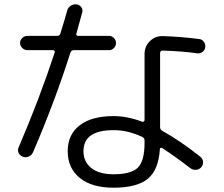

<svg xmlns="http://www.w3.org/2000/svg" viewBox="-20 -830 1040 893"><path d="M652.3 -165V-176.8Q652.3 -187.5 641.6 -193.4Q571.3 -225.6 507.8 -224.6Q368.2 -224.6 368.2 -127Q368.2 -77.1 404.8 -48.3Q441.4 -19.5 507.8 -19.5Q589.8 -19.5 621.1 -50.3Q652.3 -81.1 652.3 -165ZM906.2 -648.4Q919.9 -647.5 928.2 -635.7Q936.5 -624 934.6 -610.4Q933.6 -597.7 922.4 -588.9Q911.1 -580.1 897.5 -582Q829.1 -591.8 737.3 -594.7Q725.6 -594.7 724.6 -584V-238.3Q724.6 -226.6 736.3 -220.7Q820.3 -173.8 912.1 -100.6Q922.9 -91.8 924.3 -77.6Q925.8 -63.5 916 -52.2Q906.2 -41 891.6 -40Q877 -39.1 865.2 -47.9Q800.8 -97.7 734.4 -141.6Q731.4 -143.6 727.5 -142.1Q723.6 -140.6 723.6 -136.7Q717.8 -40 667.5 1.5Q617.2 43 507.8 43Q407.2 43 351.1 -2.4Q294.9 -47.9 294.9 -127Q294.9 -204.1 350.6 -247.1Q406.2 -290 507.8 -290Q573.2 -290 641.6 -263.7Q645.5 -262.7 648.9 -265.1Q652.3 -267.6 652.3 -272.5V-578.1Q652.3 -614.3 677.2 -638.7Q702.1 -663.1 737.3 -662.1Q825.2 -659.2 906.2 -648.4ZM67.4 -146.5Q163.1 -369.1 234.4 -585.9Q236.3 -589.8 233.4 -593.3Q230.5 -596.7 225.6 -596.7H107.4Q93.8 -596.7 83.5 -606.9Q73.2 -617.2 73.2 -629.9Q73.2 -642.6 83 -652.8Q92.8 -663.1 107.4 -663.1H247.1Q256.8 -663.1 260.7 -673.8Q283.2 -746.1 293 -782.2Q296.9 -795.9 309.6 -803.7Q322.3 -811.5 336.9 -809.6Q350.6 -807.6 358.4 -795.9Q366.2 -784.2 362.3 -771.5Q336.9 -680.7 335 -672.9Q334 -668.9 336.4 -666Q338.9 -663.1 342.8 -663.1H487.3Q500 -663.1 509.8 -653.3Q519.5 -643.6 519.5 -629.9Q519.5 -616.2 509.8 -606.4Q500 -596.7 487.3 -596.7H323.2Q312.5 -596.7 307.6 -585.9Q236.3 -360.4 133.8 -122.1Q127.9 -108.4 113.8 -102.1Q99.6 -95.7 85.9 -101.1Q72.3 -106.4 66.4 -119.1Q60.5 -131.8 67.4 -146.5Z"/></svg>

Font: Rounded-X Mgen+ 1mn regular
Style: Regular
Weight: 400
Designer: [Source Han Sans]
Ryoko NISHIZUKA  (kana & ideographs); Paul D. Hunt (Latin, Greek & Cyrillic); Wenlong ZHANG  (bopomofo
Version: Version 1.059.20150602